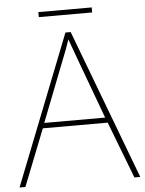

<svg xmlns="http://www.w3.org/2000/svg" viewBox="-56 -869 690 914"><g transform="rotate(-5 288.5 -412.0)"><path d="M549 0 445 -271H135L28 0H0L282 -716H307L577 0ZM325 -594Q319 -611 311 -632.5Q303 -654 293 -682Q286 -660 277 -636.5Q268 -613 260 -593L144 -296H435ZM417 -824V-800H162V-824Z"/></g></svg>

Font: Noto Sans Thin
Style: Regular
Weight: 100
Designer: Monotype Design Team
Foundry: Monotype Imaging Inc.
Version: Version 2.007